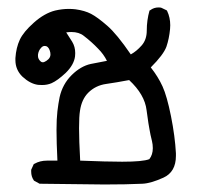

<svg xmlns="http://www.w3.org/2000/svg" viewBox="-20 -302 540 511"><path d="M63 154.8Q63 152.8 63 149.9L69.8 134.8L71.8 133.8Q86.4 125.5 105 125.5H132.8Q130.4 76.7 130.4 43.9Q130.4 14.6 132.8 -6.1Q135.3 -26.9 138.7 -43.5Q146.5 -78.1 170.7 -102.1Q194.8 -126 221.7 -131.8Q243.7 -136.2 264.6 -140.1Q255.9 -157.7 241.2 -172.4Q224.1 -190.4 203.1 -206.5Q190.4 -216.8 169.9 -216.8Q163.6 -216.8 156.2 -215.8Q164.1 -204.1 172.1 -190.9Q180.2 -177.7 180.2 -160.6Q180.2 -156.2 179.7 -151.9Q176.8 -129.4 154.8 -107.9Q132.8 -87.4 117.2 -80.6Q106 -75.7 91.8 -75.7Q86.4 -75.7 81.1 -76.2Q60.1 -79.1 39.6 -98.1Q21 -116.2 21 -142.1Q21 -144.5 21 -147.5Q22.9 -175.3 32.7 -196.3Q42.5 -217.3 70.3 -241.9Q98.1 -266.6 126.5 -273.9Q145.5 -278.3 163.1 -278.3Q171.9 -278.3 180.7 -277.3Q205.6 -273.9 222.4 -265.1Q239.3 -256.3 265.6 -233.4Q291 -211.4 328.1 -157.2Q343.3 -165.5 356.9 -180.9Q370.6 -196.3 370.6 -220.7Q370.6 -248 377.9 -273.9L379.9 -274.9Q389.6 -282.2 401.9 -282.2Q407.7 -282.2 409.7 -281.2L423.8 -274.4L424.8 -272.9Q433.1 -255.4 433.1 -234.9Q433.1 -230 432.6 -224.6Q430.2 -199.2 422.9 -177.7Q415 -156.2 381.3 -122.6Q400.9 -97.7 412.6 -72Q424.3 -46.4 435.1 7.3Q445.8 61 448.2 106Q448.2 109.4 448.2 112.8Q448.2 155.8 414.8 170.9Q381.3 186 359.4 187Q316.9 189 257.8 189L85.4 187L70.3 178.7L69.8 177.7Q63 168 63 154.8ZM305.2 128.4Q360.4 128.4 377.4 121.6Q386.7 109.9 386.7 92.3Q386.7 82.5 384.5 73.5Q382.3 64.5 380.6 56.9Q378.9 49.3 377.7 41.5Q376.5 33.7 375 25.9Q372.6 9.3 370.1 -8.8Q365.2 -50.3 323.7 -88.9Q290 -82.5 262.7 -78.6Q234.4 -74.7 214.8 -55.2Q197.3 -37.6 192.9 -7.3Q190.4 7.3 190.4 39.3Q190.4 71.3 193.4 125.5Q265.1 128.4 305.2 128.4ZM114.3 -157.2Q114.3 -159.7 113.8 -162.6Q110.8 -176.3 103 -179.2Q100.6 -179.7 98.6 -179.7Q93.8 -179.7 89.4 -174.8Q82.5 -167.5 81.1 -156.7Q81.1 -155.3 81.1 -152.8Q81.1 -145.5 87.4 -139.2Q90.3 -136.2 93.8 -136.2Q97.7 -136.2 103.5 -140.1L108.9 -144.5Q114.3 -149.9 114.3 -157.2Z"/></svg>

Font: Bakudai
Style: Medium
Weight: 500
Version: Version 1.48